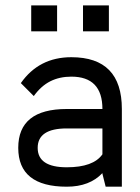

<svg xmlns="http://www.w3.org/2000/svg" viewBox="-20 -704 528 724"><path d="M249 -488.3Q439.5 -488.3 439.5 -293V0H378.4L366.2 -48.8V-51.3Q317.9 0 231.9 0Q48.8 0 48.8 -146.5Q48.8 -293 231.9 -293H366.2Q366.2 -415 249 -415Q204.6 -415 169.7 -397.5Q134.8 -379.9 107.4 -341.8L58.6 -390.6Q127 -488.3 249 -488.3ZM231.9 -219.7Q122.1 -219.7 122.1 -146.5Q122.1 -73.2 231.9 -73.2Q332 -73.2 366.2 -122.1V-219.7ZM195.3 -683.6V-585.9H97.7V-683.6ZM390.6 -683.6V-585.9H293V-683.6Z"/></svg>

Font: Sanitrixie
Style: Regular
Weight: 400
Designer: Jayvee D. Enaguas (Grand Chaos)
Version: Version 1.1 - 6/9/2013